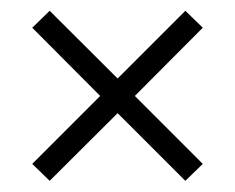

<svg xmlns="http://www.w3.org/2000/svg" viewBox="-20 -483 427 349"><path d="M70.3 -154.3 38.6 -185.1 162.1 -308.6 38.6 -432.6 70.3 -463.4 193.8 -340.3 316.9 -463.4 348.6 -432.6 225.1 -308.6 348.6 -185.1 316.9 -154.3 193.8 -277.3Z"/></svg>

Font: Elstob Medium
Style: Regular
Weight: 500
Designer: Peter S. Baker
Version: Version 1.015